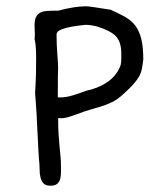

<svg xmlns="http://www.w3.org/2000/svg" viewBox="-20 -535 522 611"><path d="M436 -346Q434 -329 431.5 -316Q429 -303 422.5 -291.5Q416 -280 404.5 -267Q393 -254 374 -237Q356 -220 340.5 -212Q325 -204 308.5 -198.5Q292 -193 272 -187.5Q252 -182 223 -171Q207 -165 194 -161.5Q181 -158 170 -159H165Q165 -127 166.5 -106Q168 -85 169.5 -69Q171 -53 172.5 -38.5Q174 -24 174 -6Q174 3 174 14Q174 25 171.5 34.5Q169 44 162 50Q155 56 141 56Q126 56 119 49Q112 42 109 30.5Q106 19 106 3.5Q106 -12 104 -29V-28Q103 -41 102 -60Q101 -77 100 -101Q99 -125 97 -158V-163Q97 -168 96 -178.5Q95 -189 94.5 -200Q94 -211 93 -221Q92 -231 92 -236V-234Q91 -234 93 -262.5Q95 -291 95 -349Q95 -368 94 -383.5Q93 -399 90 -411Q90 -413 90.5 -416Q91 -419 91 -424Q91 -430 90.5 -437.5Q90 -445 90 -454Q90 -471 94.5 -480.5Q99 -490 107.5 -494.5Q116 -499 128 -500Q140 -501 155 -501H165Q218 -515 253 -515Q261 -515 280.5 -512Q300 -509 332 -504Q359 -492 378.5 -481Q398 -470 410.5 -453.5Q423 -437 429.5 -411.5Q436 -386 436 -346ZM364 -328Q366 -338 366 -347Q366 -356 366 -364Q366 -401 349.5 -419Q333 -437 288 -451Q268 -456 251 -456Q253 -456 239 -454.5Q225 -453 207.5 -450Q190 -447 175 -441Q160 -435 160 -426Q160 -392 162.5 -362Q165 -332 165 -317Q164 -315 164 -225H172Q190 -225 211.5 -231.5Q233 -238 254 -246Q342 -266 364 -328Z"/></svg>

Font: Gaegu
Style: Accents-Regular
Weight: 400
Designer: JIKJI
Foundry: JIKJI
Version: Version 1.00